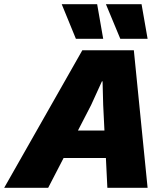

<svg xmlns="http://www.w3.org/2000/svg" viewBox="-82 -901 782 921"><path d="M413 -715H282L214 -881H384ZM626 -715H495L426 -881H597ZM313 -660H560L626 0H433L426 -143H223L149 0H-62ZM292 -275H419L413 -397L410 -511H407L355 -397Z"/></svg>

Font: Elaine Sans ExtraBold
Style: Italic
Weight: 800
Italic angle: -13°
Designer: Wei Huang
Foundry: Wei Huang
Version: Version 2.001;December 24, 2019;FontCreator 12.0.0.2547 64-b